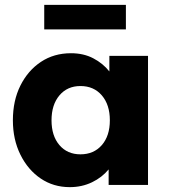

<svg xmlns="http://www.w3.org/2000/svg" viewBox="-20 -761 699 790"><path d="M267 9Q200 9 147.5 -26.5Q95 -62 64 -124.5Q33 -187 33 -266Q33 -347 64 -409Q95 -471 148.5 -506.5Q202 -542 272 -542Q324 -542 364 -521Q404 -500 430 -467V-531H589V0H427V-64Q400 -31 358.5 -11Q317 9 267 9ZM311 -126Q366 -126 399 -164Q432 -202 432 -266Q432 -330 399 -368.5Q366 -407 311 -407Q257 -407 224.5 -368.5Q192 -330 192 -266Q192 -202 224.5 -164Q257 -126 311 -126ZM162 -640V-741H498V-640Z"/></svg>

Font: Lexend
Style: Bold
Weight: 700
Designer: Bonnie Shaver-Troup, Thomas Jockin
Foundry: Lexend
Version: Version 1.007; ttfautohint (v1.8.3)